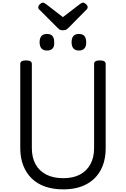

<svg xmlns="http://www.w3.org/2000/svg" viewBox="-20 -1420 957 1459"><path d="M461 19Q384 19 323.5 -2Q263 -23 221 -64Q179 -105 156.5 -163Q134 -221 134 -295V-934Q134 -948 145 -954.5Q156 -961 178 -961Q200 -961 211 -954.5Q222 -948 222 -934V-295Q222 -223 250 -172Q278 -121 331.5 -93.5Q385 -66 461 -66Q536 -66 587.5 -93.5Q639 -121 667 -172Q695 -223 695 -295V-934Q695 -948 706 -954.5Q717 -961 739 -961Q783 -961 783 -934V-295Q783 -196 744.5 -126Q706 -56 634 -18.5Q562 19 461 19ZM337 -1036Q309 -1036 295 -1052Q281 -1068 281 -1099Q281 -1131 295 -1146.5Q309 -1162 337 -1162Q365 -1162 378.5 -1146.5Q392 -1131 392 -1099Q394 -1067 379.5 -1051.5Q365 -1036 337 -1036ZM580 -1036Q552 -1036 538 -1052Q524 -1068 524 -1099Q524 -1131 538 -1146.5Q552 -1162 580 -1162Q607 -1162 621 -1146.5Q635 -1131 635 -1099Q636 -1068 621.5 -1052Q607 -1036 580 -1036ZM611 -1400Q621 -1400 633.5 -1388.5Q646 -1377 646 -1366Q646 -1364 645.5 -1360Q645 -1356 640 -1350L502 -1210Q495 -1204 486.5 -1197Q478 -1190 458 -1190Q439 -1190 430.5 -1197Q422 -1204 416 -1210L276 -1350Q271 -1356 271 -1360Q271 -1364 271 -1366Q271 -1377 283.5 -1388.5Q296 -1400 306 -1400Q312 -1400 317.5 -1396.5Q323 -1393 331 -1388L458 -1290L586 -1388Q594 -1393 599 -1396.5Q604 -1400 611 -1400Z"/></svg>

Font: Playwrite HU
Style: Regular
Weight: 400
Designer: Veronika Burian, José Scaglione
Foundry: TypeTogether
Version: Version 1.002